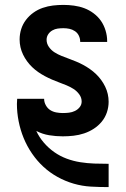

<svg xmlns="http://www.w3.org/2000/svg" viewBox="-20 -548 515 783"><path d="M422 215Q386 215 350.5 213Q315 211 280.5 201Q246 191 214.5 173.5Q183 156 157 132Q131 108 110.5 78Q90 48 76.5 15Q63 -18 56 -53.5Q49 -89 49 -124Q49 -129 49.5 -134.5Q50 -140 50 -145H160V-144Q160 -131 167 -118.5Q174 -106 185 -99Q196 -92 209.5 -89.5Q223 -87 236 -87Q249 -87 261.5 -88.5Q274 -90 285.5 -95.5Q297 -101 305 -111Q313 -121 313 -134Q313 -150 303 -163.5Q293 -177 279.5 -185.5Q266 -194 251.5 -200Q237 -206 222 -211.5Q207 -217 192 -223.5Q177 -230 163 -237.5Q149 -245 136 -254Q123 -263 111.5 -274Q100 -285 90.5 -298Q81 -311 74 -325.5Q67 -340 63.5 -355.5Q60 -371 60 -387Q60 -409 66.5 -429.5Q73 -450 86 -467Q99 -484 116.5 -496.5Q134 -509 154.5 -516Q175 -523 196 -525.5Q217 -528 239 -528Q260 -528 282 -525Q304 -522 324 -514.5Q344 -507 362 -493.5Q380 -480 392 -462.5Q404 -445 410.5 -423.5Q417 -402 417 -381V-377H307V-379Q307 -391 301.5 -402.5Q296 -414 285.5 -421Q275 -428 263 -430.5Q251 -433 239 -433Q227 -433 215.5 -431.5Q204 -430 193.5 -424Q183 -418 176.5 -408Q170 -398 170 -386Q170 -370 179.5 -356.5Q189 -343 202.5 -334.5Q216 -326 231 -320Q246 -314 261 -308.5Q276 -303 290.5 -297Q305 -291 319 -283.5Q333 -276 346.5 -266.5Q360 -257 371.5 -246Q383 -235 392.5 -222Q402 -209 409 -194.5Q416 -180 419.5 -164.5Q423 -149 423 -133Q423 -111 416 -90Q409 -69 395 -52Q381 -35 362.5 -23Q344 -11 323 -4Q302 3 280 5.5Q258 8 236 8Q208 8 180.5 3.5Q153 -1 128 -14Q140 12 159 34Q178 56 201.5 72.5Q225 89 252 99Q279 109 307.5 113.5Q336 118 364.5 119Q393 120 422 120H423V215Z"/></svg>

Font: Iosevka QP
Style: Bold
Weight: 700
Designer: Belleve Invis
Foundry: Belleve Invis
Version: Version 20.0.0; ttfautohint (v1.8.4)